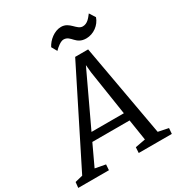

<svg xmlns="http://www.w3.org/2000/svg" viewBox="-283 -1105 1158 1247"><g transform="rotate(-30 296.5 -481.0)"><path d="M-1.5 -56.2 -59.1 -42 -63.5 0H166.5L169.4 -42L91.8 -56.6L165 -212.9H444.3L468.8 -56.2L392.6 -42L390.1 0H638.2L641.6 -42L565.4 -57.6L441.9 -747.1H344.7ZM192.9 -272 378.4 -666 383.8 -608.4 435.5 -272ZM264.2 -838.4C282.7 -857.9 314 -883.3 335.9 -882.8C390.1 -881.8 388.7 -814.5 468.3 -814.5C523.9 -814.5 574.2 -853 590.8 -902.8L562.5 -947.3C543.9 -923.8 523.4 -893.6 487.3 -893.6C442.4 -893.6 426.8 -961.9 361.8 -961.9C311 -961.9 262.2 -921.4 241.2 -879.4Z"/></g></svg>

Font: Merriweather
Style: Italic
Weight: 400
Italic angle: -7.5°
Designer: Eben Sorkin
Foundry: Eben Sorkin
Version: Version 1.001